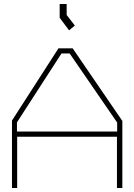

<svg xmlns="http://www.w3.org/2000/svg" viewBox="-20 -942 673 962"><path d="M566 0V-257H66V0H40V-338L273 -700H344L593 -336V0ZM567 -328 329 -674H288L65 -329V-283H567ZM279 -853V-922H314V-867L355 -814L326 -790Z"/></svg>

Font: Turret Road ExtraLight
Style: Regular
Weight: 275
Designer: Noponies
Foundry: Noponies
Version: Version 1.001; ttfautohint (v1.8)